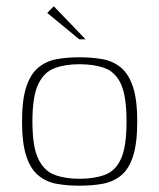

<svg xmlns="http://www.w3.org/2000/svg" viewBox="-20 -585 505 610"><path d="M233 5Q193 5 160 -1Q127 -7 102 -27.5Q77 -48 63.5 -89Q50 -130 50 -199Q50 -268 63.5 -309Q77 -350 102 -370.5Q127 -391 160 -397Q193 -403 233 -403Q272 -403 305.5 -397Q339 -391 364 -370.5Q389 -350 402.5 -309Q416 -268 416 -199Q416 -129 402.5 -88Q389 -47 364 -27Q339 -7 305.5 -1Q272 5 233 5ZM233 -17Q279 -17 313 -29.5Q347 -42 364.5 -80.5Q382 -119 382 -199Q382 -279 364.5 -317.5Q347 -356 313 -368.5Q279 -381 233 -381Q187 -381 153.5 -368.5Q120 -356 101.5 -317.5Q83 -279 83 -199Q83 -119 101.5 -80.5Q120 -42 153.5 -29.5Q187 -17 233 -17ZM232 -460 130 -544 151 -565 252 -460Z"/></svg>

Font: Genos ExtraLight
Style: Regular
Weight: 250
Designer: Robert E. Leuschke
Foundry: Robert E. Leuschke
Version: Version 1.010